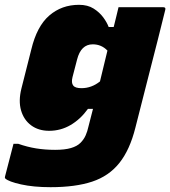

<svg xmlns="http://www.w3.org/2000/svg" viewBox="-63 -577 706 797"><path d="M265 -557Q301 -557 325.5 -541.5Q350 -526 365.5 -505Q381 -484 388 -465H409Q414 -485 419 -505.5Q424 -526 429 -547H615Q626 -547 623 -536Q592 -410 560.5 -288.5Q529 -167 499 -47Q476 45 432.5 99.5Q389 154 319.5 177Q250 200 147 200Q76 200 24.5 188.5Q-27 177 -41 164Q-44 161 -42 155Q-33 119 -24.5 87.5Q-16 56 -7 20H13Q50 33 87 39Q124 45 166 45Q206 45 231.5 37.5Q257 30 271 16Q285 2 292.5 -15Q300 -32 304 -51Q313 -88 323 -125H302Q271 -82 230 -58Q189 -34 141 -34Q97 -34 66.5 -56.5Q36 -79 24.5 -118.5Q13 -158 26 -210L67 -372Q90 -468 141.5 -512.5Q193 -557 265 -557ZM241 -222Q249 -211 275 -211Q317 -211 352 -239Q361 -278 370 -313.5Q379 -349 383 -367Q358 -393 322 -393Q273 -393 257 -330L238 -257Q232 -233 241 -222Z"/></svg>

Font: Recursive Sn Lnr St Blk
Style: Italic
Weight: 900
Italic angle: -15°
Version: Version 1.079;hotconv 1.0.112;makeotfexe 2.5.65598; ttfautoh